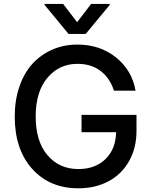

<svg xmlns="http://www.w3.org/2000/svg" viewBox="-20 -969 789 998"><path d="M308.1 -948.7 380.9 -853.5 453.6 -948.7H550.3V-943.4L425.3 -792.5H336.4L211.9 -943.4V-948.7ZM572.3 -497.6Q551.3 -563.5 502.7 -600.3Q454.1 -637.2 382.8 -637.2Q287.6 -637.2 226.6 -564.7Q165.5 -492.2 165.5 -363.8Q165.5 -234.4 226.8 -162.4Q288.1 -90.3 387.2 -90.3Q475.1 -90.3 528.3 -142.1Q581.5 -193.8 583.5 -281.7H403.8V-372.1H689.5V-289.6Q689.5 -199.2 650.6 -130.9Q611.8 -62.5 543.5 -26.4Q475.1 9.8 387.2 9.8Q238.3 9.8 147.5 -91.1Q56.6 -191.9 56.6 -363.3Q56.6 -448.7 81.1 -519.5Q105.5 -590.3 148.9 -637.7Q192.4 -685.1 252.2 -711.2Q312 -737.3 382.3 -737.3Q499.5 -737.3 582.8 -670.7Q666 -604 684.6 -497.6Z"/></svg>

Font: Interop Med
Style: Regular
Weight: 500
Designer: Rasmus Andersson, Google, Jang Haemin
Foundry: jhaemin
Version: Version 1.007